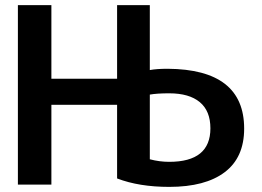

<svg xmlns="http://www.w3.org/2000/svg" viewBox="-20 -716 1025 751"><path d="M438 -18V-306H181V6H50V-696H181V-408H438V-696H566V-442Q593 -447 636 -447Q935 -445 935 -213Q935 -100 859 -42.5Q783 15 642 15Q524 15 438 -18ZM803 -214Q803 -282 761.5 -316.5Q720 -351 642 -351Q594 -351 566 -346V-93Q604 -83 642 -83Q803 -83 803 -214Z"/></svg>

Font: Repo
Style: DemiBold
Weight: 600
Designer: Stefan Peev
Foundry: Context Ltd
Version: Version 001.000